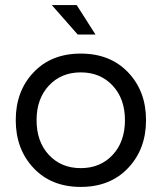

<svg xmlns="http://www.w3.org/2000/svg" viewBox="-20 -726 636 756"><path d="M298 -64Q375 -64 423.5 -116Q472 -168 472 -253Q472 -337 423.5 -389Q375 -441 298 -441Q221 -441 172.5 -389Q124 -337 124 -253Q124 -168 172.5 -116Q221 -64 298 -64ZM298 10Q182 10 112 -64.5Q42 -139 42 -253Q42 -367 112 -441Q182 -515 298 -515Q414 -515 484.5 -441Q555 -367 555 -253Q555 -139 484.5 -64.5Q414 10 298 10ZM356 -590H286L184 -706H282Z"/></svg>

Font: YamahaIndonesia935. App
Style: Regular
Weight: 400
Designer: Dalton Maag Ltd
Foundry: Dalton Maag Ltd
Version: Version 1.002; January 01, 2024; Regular/Italic